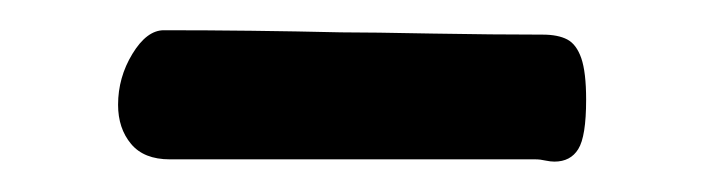

<svg xmlns="http://www.w3.org/2000/svg" viewBox="-20 -644 479 127"><path d="M367.7 -578.1Q367.7 -553.7 362.5 -545.4Q357.4 -537.1 346.7 -537.1Q344.2 -537.1 340.8 -537.8Q337.4 -538.6 334 -538.6H92.3Q75.2 -538.6 66.7 -548.8Q58.1 -559.1 58.1 -574.7Q58.1 -592.8 67.6 -608.4Q77.1 -624 88.4 -624Q145.5 -624 205.6 -622.6Q225.6 -622.6 266.1 -621.8Q306.6 -621.1 338.9 -621.1Q349.1 -621.1 355.2 -617.9Q361.3 -614.7 364.5 -605.5Q367.7 -596.2 367.7 -578.1Z"/></svg>

Font: Dekko
Style: Regular
Weight: 400
Designer: Multiple
Foundry: Sorkin Type
Version: Version 2.001